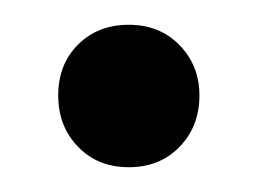

<svg xmlns="http://www.w3.org/2000/svg" viewBox="-20 -126 208 155"><path d="M27 -49Q27 -74 43 -90Q59 -106 84 -106Q109 -106 125 -89.5Q141 -73 141 -49Q141 -24 125 -7.5Q109 9 84 9Q59 9 43 -7.5Q27 -24 27 -49Z"/></svg>

Font: Moniqa Paragraph
Style: Bold
Weight: 700
Designer: Rajesh Rajput
Foundry: Rajesh Rajput
Version: Version 1.000